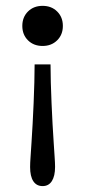

<svg xmlns="http://www.w3.org/2000/svg" viewBox="-20 -447 292 660"><path d="M83.5 127.3Q83.5 113.8 85 93.1Q86.5 72.4 88.2 44.6Q92.4 -17.6 95.6 -92.7Q98.8 -167.9 99 -225.7H153.7Q153.9 -167.1 157.2 -92.4Q160.4 -17.7 164.6 43.8Q166.2 71.6 167.8 92.7Q169.3 113.8 169.3 126.6Q169.3 158.4 158.2 175.6Q147.2 192.7 126.4 192.7Q105.6 192.7 94.5 175.9Q83.5 159.1 83.5 127.3ZM56.7 -357.9Q56.7 -388.1 76.2 -407.5Q95.8 -426.9 126.4 -426.9Q157 -426.9 176.5 -407.5Q196.1 -388.1 196.1 -357.9Q196.1 -327.7 176.5 -308.4Q156.9 -289 126.4 -289Q95.8 -289 76.2 -308.4Q56.7 -327.7 56.7 -357.9Z"/></svg>

Font: Playfair Micro SmCond SmLight
Style: Regular
Weight: 360
Width: 4
Designer: Claus Eggers Sørensen
Foundry: Claus Eggers Sørensen
Version: Version 2.100;Glyphs 3.2 (3219)